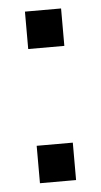

<svg xmlns="http://www.w3.org/2000/svg" viewBox="-44 -562 313 593"><g transform="rotate(-5 112.0 -266.0)"><path d="M56 0H168V-116H56ZM56 -416H168V-532H56Z"/></g></svg>

Font: Ronzino
Style: Regular
Weight: 400
Designer: Nunzio Mazzaferro
Foundry: Collletttivo
Version: Version 1.000;Glyphs 3.3 (3337)